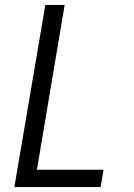

<svg xmlns="http://www.w3.org/2000/svg" viewBox="-20 -755 540 775"><path d="M38 0 163 -735H241L129 -70H398L386 0Z"/></svg>

Font: iosevka_custom_sans_ss08
Style: Italic
Weight: 400
Italic angle: -10°
Designer: Belleve Invis
Foundry: Belleve Invis
Version: Version 10.3.0; ttfautohint (v1.8.3)